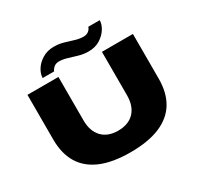

<svg xmlns="http://www.w3.org/2000/svg" viewBox="-185 -1099 1360 1326"><g transform="rotate(-30 494.5 -436.5)"><path d="M494 12Q352 12 259 -27.5Q166 -67 120 -143.5Q74 -220 74 -331V-688H321V-342Q321 -256 366.5 -208Q412 -160 494 -160Q577 -160 622.5 -208Q668 -256 668 -342V-688H915V-331Q915 -220 869 -143.5Q823 -67 729.5 -27.5Q636 12 494 12ZM223 -736Q223 -768 244.5 -802.5Q266 -837 305.5 -861Q345 -885 397 -885Q437 -885 473.5 -874.5Q510 -864 544.5 -853Q579 -842 612 -842Q635 -842 651 -854Q667 -866 673 -885H764Q764 -853 742.5 -818.5Q721 -784 682.5 -760Q644 -736 591 -736Q551 -736 513.5 -747Q476 -758 442 -768.5Q408 -779 376 -779Q353 -779 337.5 -766.5Q322 -754 314 -736Z"/></g></svg>

Font: Archivo Expanded Black
Style: Regular
Weight: 900
Width: 7
Designer: Hector Gatti
Foundry: Omnibus-Type
Version: Version 2.001